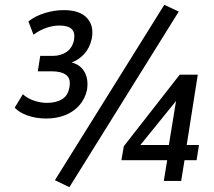

<svg xmlns="http://www.w3.org/2000/svg" viewBox="-20 -751 889 797"><path d="M172 -259Q130 -259 94.5 -271.5Q59 -284 41 -304L75 -360Q91 -344 119 -334Q147 -324 175 -324Q213 -324 237.5 -339Q262 -354 268 -388Q275 -424 255 -439.5Q235 -455 195 -455H137L147 -519H198Q233 -519 256.5 -535.5Q280 -552 287 -584Q293 -616 277.5 -630.5Q262 -645 227 -645Q200 -645 172.5 -635.5Q145 -626 119 -607L98 -662Q125 -684 165 -696.5Q205 -709 245 -709Q311 -709 341 -676.5Q371 -644 361 -591Q353 -553 330 -527.5Q307 -502 274 -490L275 -492Q300 -487 316.5 -471Q333 -455 339.5 -431Q346 -407 341 -377Q333 -341 309.5 -314Q286 -287 250.5 -273Q215 -259 172 -259ZM268 26 208 -3 662 -731 722 -703ZM660 0 674 -86H484L494 -144L726 -441H801L755 -149H806L796 -86H746L732 0ZM681 -149 715 -358H732L548 -131L551 -149Z"/></svg>

Font: Nunito Sans 10pt Condensed SemiBold
Style: Italic
Weight: 600
Width: 3
Italic angle: -9°
Designer: Vernon Adams
Foundry: Vernon Adams
Version: Version 3.101;gftools[0.9.27]